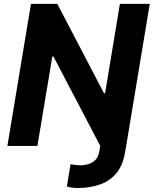

<svg xmlns="http://www.w3.org/2000/svg" viewBox="-20 -747 787 983"><path d="M493.3 0 253.6 -457.7H247.9L171.5 0H17.8L138.5 -727.3H273.4L512.1 -269.9H518.1L593.8 -727.3H746.8L626.1 0L620.7 29.1Q610.1 98 576.5 138.8Q543 179.7 491.7 197.6Q440.3 215.6 375.7 215.6Q363.3 215.6 348.7 213.6Q334.2 211.6 322.1 208.1L341.3 93.8Q364.3 99.1 392.8 99.1Q430 99.1 455.6 82.6Q481.2 66.1 487.9 31.2Z"/></svg>

Font: Inter UI
Style: Bold Italic
Weight: 700
Italic angle: 9.39999°
Designer: Rasmus Andersson
Foundry: rsms
Version: 3.2;8d6f07862